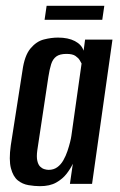

<svg xmlns="http://www.w3.org/2000/svg" viewBox="-20 -631 412 659"><path d="M117 8Q99 8 78 4.5Q57 1 41 -12Q25 -25 17.5 -53.5Q10 -82 17 -132L57 -388Q64 -440 84.5 -464.5Q105 -489 130.5 -495.5Q156 -502 179 -502Q214 -502 237 -490Q260 -478 267 -457L272 -495H366L296 0H220L230 -69Q222 -52 208.5 -34.5Q195 -17 173 -4.5Q151 8 117 8ZM147 -48Q164 -48 176.5 -57Q189 -66 197.5 -81Q206 -96 211.5 -112.5Q217 -129 220.5 -143Q224 -157 225 -165L260 -413Q258 -417 253.5 -424.5Q249 -432 239 -439Q229 -446 208 -446Q185 -446 173 -437Q161 -428 155.5 -410.5Q150 -393 146 -367L108 -115Q105 -93 108 -79.5Q111 -66 117.5 -59.5Q124 -53 132 -50.5Q140 -48 147 -48ZM133 -563 140 -611H338L331 -563Z"/></svg>

Font: Alumni Sans Thin SemiBold
Style: Italic
Weight: 600
Italic angle: -8°
Version: Version 1.016